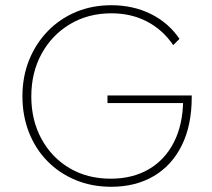

<svg xmlns="http://www.w3.org/2000/svg" viewBox="-20 -707 814 736"><path d="M406 9Q332 9 269.5 -17Q207 -43 161.5 -89.5Q116 -136 91 -199.5Q66 -263 66 -338Q66 -413 91.5 -476.5Q117 -540 163 -587.5Q209 -635 271 -661Q333 -687 407 -687Q490 -687 558 -653.5Q626 -620 668 -558L644 -534Q604 -593 543.5 -624.5Q483 -656 407 -656Q318 -656 248.5 -614.5Q179 -573 139.5 -501Q100 -429 100 -337Q100 -246 139 -174.5Q178 -103 246.5 -62.5Q315 -22 404 -22Q488 -22 550 -58Q612 -94 646.5 -161.5Q681 -229 682 -322L694 -312H392V-341H715V-335Q715 -227 677 -150Q639 -73 569.5 -32Q500 9 406 9Z"/></svg>

Font: Outfit Thin
Style: Regular
Weight: 100
Designer: Rodrigo Fuenzalida
Foundry: fragTYPE
Version: Version 1.100;gftools[0.9.27]